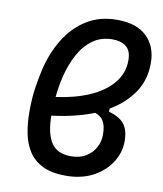

<svg xmlns="http://www.w3.org/2000/svg" viewBox="-84 -810 754 888"><g transform="rotate(10 293.0 -366.5)"><path d="M431.2 -331.1V-316.4Q480.5 -303.2 503.2 -275.1Q525.9 -247.1 525.9 -194.3Q525.9 -141.1 496.1 -94.5Q466.3 -47.9 412.1 -19Q357.9 9.8 284.7 9.8Q218.3 9.8 175.8 -11.2Q133.3 -32.2 109.9 -68.8Q86.4 -105.5 77.4 -152.6Q68.4 -199.7 68.4 -252Q68.4 -317.9 75.7 -365.2Q83 -412.6 92.3 -453.6Q111.3 -534.7 151.1 -599.9Q190.9 -665 252 -703.4Q313 -741.7 395.5 -741.7Q486.8 -741.7 534.7 -695.3Q582.5 -648.9 582.5 -570.8Q582.5 -491.2 541.5 -431.4Q500.5 -371.6 431.2 -331.1ZM175.8 -340.8Q262.7 -352.1 331.1 -381.6Q399.4 -411.1 438.7 -457.8Q478 -504.4 478 -566.4Q478 -609.9 454.3 -629.4Q430.7 -648.9 389.2 -648.9Q335.9 -648.9 296.9 -620.6Q257.8 -592.3 231.9 -544.4Q206.1 -496.6 191.9 -437.5Q186.5 -414.6 182.4 -390.1Q178.2 -365.7 175.8 -340.8ZM368.7 -300.3Q324.7 -282.7 274.9 -270.8Q225.1 -258.8 171.4 -252.4Q171.9 -168 200.2 -125.5Q228.5 -83 293 -83Q334 -83 362.8 -100.6Q391.6 -118.2 406.7 -146.2Q421.9 -174.3 421.9 -206.1Q421.9 -246.6 409.4 -268.8Q397 -291 368.7 -300.3Z"/></g></svg>

Font: Cascadia Mono PL
Style: Italic
Weight: 400
Italic angle: -10°
Monospace: yes
Designer: Aaron Bell
Foundry: Saja Typeworks
Version: Version 2404.023; ttfautohint (v1.8.4)